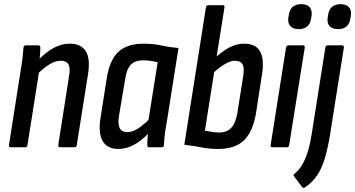

<svg xmlns="http://www.w3.org/2000/svg" viewBox="-20 -708 1708 923"><path d="M270 0Q259 0 260 -10L312 -343Q319 -381 309 -398.5Q299 -416 272 -416Q247 -416 219 -399.5Q191 -383 155 -347L158 -413Q196 -454 235 -476Q274 -498 315 -498Q370 -498 392.5 -461.5Q415 -425 403 -351L349 -10Q348 0 338 0ZM32 0Q21 0 23 -10L79 -367Q85 -401 88.5 -431Q92 -461 93 -479Q94 -490 104 -490H164Q174 -490 174 -479Q174 -462 171.5 -435Q169 -408 166 -390L169 -371L112 -10Q110 0 101 0Z M549 8Q495 8 473 -31Q451 -70 464 -146L493 -331Q507 -420 549 -459Q591 -498 670 -498Q717 -498 755 -489.5Q793 -481 838 -477L782 -123Q775 -87 772 -59.5Q769 -32 768 -10Q768 0 757 0H698Q688 0 688 -10Q688 -23 689 -36.5Q690 -50 691 -64Q658 -30 622.5 -11Q587 8 549 8ZM593 -73Q615 -73 640 -88Q665 -103 694 -132L738 -409Q722 -413 703 -415.5Q684 -418 668 -418Q629 -418 608.5 -396.5Q588 -375 581 -324L552 -151Q546 -113 555 -93Q564 -73 593 -73Z M1029 8Q985 8 948 0.5Q911 -7 866 -12L970 -673Q972 -683 982 -683H1051Q1061 -683 1059 -672L965 -80Q981 -77 998.5 -74Q1016 -71 1033 -71Q1071 -71 1092.5 -94.5Q1114 -118 1122 -171L1149 -341Q1156 -381 1146 -398.5Q1136 -416 1110 -416Q1087 -416 1058.5 -398.5Q1030 -381 995 -348L1006 -422Q1044 -459 1080 -478.5Q1116 -498 1153 -498Q1209 -498 1230 -461.5Q1251 -425 1240 -353L1211 -166Q1196 -75 1153 -33.5Q1110 8 1029 8Z M1290 0Q1280 0 1281 -10L1355 -479Q1358 -490 1366 -490H1436Q1446 -490 1445 -479L1370 -10Q1369 0 1360 0ZM1416 -568Q1389 -568 1376 -582Q1363 -596 1366 -622L1368 -634Q1375 -688 1428 -688Q1455 -688 1468 -674Q1481 -660 1478 -634L1476 -622Q1469 -568 1416 -568Z M1544 -479Q1546 -490 1555 -490H1623Q1635 -490 1633 -479L1566 -57Q1556 5 1541.5 53.5Q1527 102 1503.5 136.5Q1480 171 1444 194Q1438 197 1432 191L1394 140Q1387 133 1397 126Q1418 109 1432.5 84.5Q1447 60 1458.5 24.5Q1470 -11 1478 -61ZM1605 -568Q1578 -568 1565 -582Q1552 -596 1555 -622L1557 -634Q1564 -688 1617 -688Q1644 -688 1657 -674Q1670 -660 1667 -634L1665 -622Q1658 -568 1605 -568Z"/></svg>

Font: Sofia Sans Condensed SemiBold
Style: Italic
Weight: 600
Italic angle: -9°
Version: Version 4.100